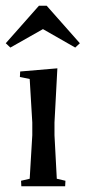

<svg xmlns="http://www.w3.org/2000/svg" viewBox="-24 -646 297 666"><path d="M50 0 49 -19 79 -26 88 -177V-221L79 -372L45 -379L46 -398L175 -409L165 -221V-177L173 -26L203 -19L202 0ZM12 -481 -4 -496 111 -626H138L253 -496L237 -481L125 -545Z"/></svg>

Font: Balthazar
Style: Regular
Weight: 400
Designer: Dario Manuel Muhafara
Foundry: Dario Manuel Muhafara
Version: Version 1.000